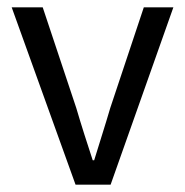

<svg xmlns="http://www.w3.org/2000/svg" viewBox="-20 -506 507 526"><path d="M187 0H283L455 -486H374L282 -210C268 -162 252 -113 238 -67H234C219 -113 203 -162 189 -210L97 -486H12Z"/></svg>

Font: Giro Sans Regular
Style: Regular
Weight: 400
Designer: Paul D. Hunt
Foundry: Adobe Systems Incorporated
Version: Version 1.000;PS 1.0;hotconv 1.0.88;makeotf.lib2.5.647800